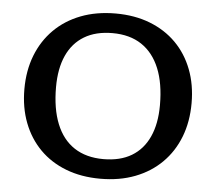

<svg xmlns="http://www.w3.org/2000/svg" viewBox="-51 -766 938 833"><g transform="rotate(5 417.5 -349.0)"><path d="M420 -709Q503 -709 569.8 -683Q636.5 -657 683.8 -609.5Q731 -562 756.2 -496.2Q781.5 -430.5 781.5 -350Q781.5 -269 755.8 -202.8Q730 -136.5 682 -88.8Q634 -41 566.5 -15Q499 11 415 11Q332 11 265.2 -14.8Q198.5 -40.5 151.2 -88.2Q104 -136 78.8 -201.8Q53.5 -267.5 53.5 -348Q53.5 -428.5 79.2 -494.8Q105 -561 153 -609Q201 -657 268.5 -683Q336 -709 420 -709ZM421 -75Q494 -75 543.8 -104.8Q593.5 -134.5 619.5 -191.5Q645.5 -248.5 645.5 -329.5Q645.5 -424 618.8 -489.2Q592 -554.5 540.5 -588.8Q489 -623 414 -623Q341 -623 291 -593Q241 -563 215.2 -506.2Q189.5 -449.5 189.5 -368.5Q189.5 -274.5 216 -208.8Q242.5 -143 294.2 -109Q346 -75 421 -75Z"/></g></svg>

Font: Newsreader 9pt Medium
Style: Regular
Weight: 500
Designer: Hugues Gentile
Foundry: Production Type
Version: Version 1.003